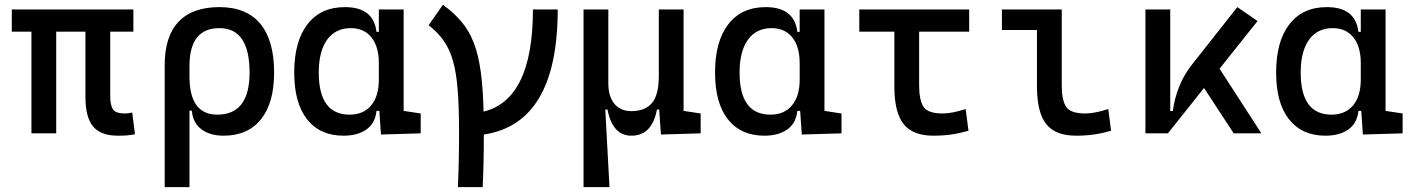

<svg xmlns="http://www.w3.org/2000/svg" viewBox="-20 -557 5899 802"><path d="M472.7 9.8Q400.9 9.8 368.9 -28.6Q336.9 -66.9 336.9 -151.4V-424.8H214.8V0H111.3V-424.8H29.3V-517.6H537.1V-424.8H440.4V-156.2Q440.4 -117.7 451.9 -100.3Q463.4 -83 502 -83Q508.8 -83 515.9 -84Q522.9 -85 532.2 -86.9L543.9 3.9Q525.9 7.3 510.7 8.5Q495.6 9.8 472.7 9.8Z M914.1 9.8Q857.4 9.8 821.8 -16.6Q786.1 -43 781.2 -94.7H771.5V224.6H668V-285.6Q668 -404.8 725.8 -466.1Q783.7 -527.3 896.5 -527.3Q1009.3 -527.3 1067.1 -458Q1125 -388.7 1125 -253.9Q1125 -126.5 1069.8 -58.3Q1014.6 9.8 914.1 9.8ZM771.5 -237.3Q771.5 -78.1 887.7 -78.1Q1022.5 -78.1 1022.5 -253.9Q1022.5 -439.5 896.5 -439.5Q771.5 -439.5 771.5 -281.2Z M1415 9.8Q1316.9 9.8 1262.9 -58.3Q1209 -126.5 1209 -253.9Q1209 -384.3 1264.4 -455.8Q1319.8 -527.3 1420.9 -527.3Q1540.5 -527.3 1552.7 -423.8H1562.5V-517.6H1666V-93.8L1737.3 -83V0L1571.3 4.9L1564.5 -93.8H1552.7Q1547.4 -42 1510.5 -16.1Q1473.6 9.8 1415 9.8ZM1562.5 -224.6V-293Q1562.5 -362.3 1531.5 -400.9Q1500.5 -439.5 1445.3 -439.5Q1381.3 -439.5 1346.4 -391.1Q1311.5 -342.8 1311.5 -253.9Q1311.5 -78.1 1440.4 -78.1Q1498 -78.1 1530.3 -116.7Q1562.5 -155.3 1562.5 -224.6Z M1892.6 224.6Q1895 176.8 1896.2 119.4Q1897.5 62 1897.5 -4.9Q1897.5 -108.9 1891.8 -181.2Q1886.2 -253.4 1872.1 -302.7Q1857.9 -352.1 1833.3 -387Q1808.6 -421.9 1770.5 -451.7L1830.1 -537.1Q1876.5 -503.4 1908.2 -465.6Q1939.9 -427.7 1959.2 -377.7Q1978.5 -327.6 1988 -258.1Q1997.6 -188.5 2000 -90.8Q2206.1 -141.1 2206.1 -517.6H2309.6Q2309.6 -41 2001 4.9Q2001 68.8 1999.8 123.5Q1998.5 178.2 1996.1 224.6Z M2617.7 9.8Q2538.6 9.8 2517.6 -99.6H2508.3L2525.9 224.6H2417.5V-517.6H2521V-210Q2521 -153.8 2546.4 -123.3Q2571.8 -92.8 2617.7 -92.8Q2674.3 -92.8 2703.1 -126.5Q2731.9 -160.2 2731.9 -239.3V-517.6H2835.4V-93.8L2906.7 -83V0L2740.7 4.9L2733.4 -99.6H2724.1Q2703.6 9.8 2617.7 9.8Z M3172.9 9.8Q3074.7 9.8 3020.8 -58.3Q2966.8 -126.5 2966.8 -253.9Q2966.8 -384.3 3022.2 -455.8Q3077.6 -527.3 3178.7 -527.3Q3298.3 -527.3 3310.5 -423.8H3320.3V-517.6H3423.8V-93.8L3495.1 -83V0L3329.1 4.9L3322.3 -93.8H3310.5Q3305.2 -42 3268.3 -16.1Q3231.4 9.8 3172.9 9.8ZM3320.3 -224.6V-293Q3320.3 -362.3 3289.3 -400.9Q3258.3 -439.5 3203.1 -439.5Q3139.2 -439.5 3104.2 -391.1Q3069.3 -342.8 3069.3 -253.9Q3069.3 -78.1 3198.2 -78.1Q3255.9 -78.1 3288.1 -116.7Q3320.3 -155.3 3320.3 -224.6Z M3878.9 9.8Q3792.5 9.8 3754.2 -39.1Q3715.8 -87.9 3715.8 -195.3V-424.8H3569.3V-517.6H4028.3V-424.8H3819.3V-200.2Q3819.3 -138.7 3837.6 -110.8Q3856 -83 3918 -83Q3956.1 -83 4013.7 -101.6L4025.4 -10.7Q3987.8 0 3953.1 4.9Q3918.5 9.8 3878.9 9.8Z M4474.6 9.8Q4388.2 9.8 4349.9 -39.1Q4311.5 -87.9 4311.5 -195.3V-431.6H4165V-517.6H4415V-200.2Q4415 -138.7 4433.3 -110.8Q4451.7 -83 4513.7 -83Q4551.8 -83 4609.4 -101.6L4621.1 -10.7Q4583.5 0 4548.8 4.9Q4514.2 9.8 4474.6 9.8Z M4764.6 0V-517.6H4868.2V-93.3H4878.9Q4886.2 -147 4905.8 -195.8Q4925.3 -244.6 4960 -288.6L5148.4 -527.3L5232.9 -469.2L5074.2 -270L5249 0H5133.3L5009.3 -189.5L4858.4 0Z M5516.6 9.8Q5418.5 9.8 5364.5 -58.3Q5310.5 -126.5 5310.5 -253.9Q5310.5 -384.3 5366 -455.8Q5421.4 -527.3 5522.5 -527.3Q5642.1 -527.3 5654.3 -423.8H5664.1V-517.6H5767.6V-93.8L5838.9 -83V0L5672.9 4.9L5666 -93.8H5654.3Q5648.9 -42 5612.1 -16.1Q5575.2 9.8 5516.6 9.8ZM5664.1 -224.6V-293Q5664.1 -362.3 5633.1 -400.9Q5602.1 -439.5 5546.9 -439.5Q5482.9 -439.5 5448 -391.1Q5413.1 -342.8 5413.1 -253.9Q5413.1 -78.1 5542 -78.1Q5599.6 -78.1 5631.8 -116.7Q5664.1 -155.3 5664.1 -224.6Z"/></svg>

Font: CaskaydiaMono NF
Style: Regular
Weight: 400
Designer: Aaron Bell
Foundry: Saja Typeworks
Version: Version 2111.001; ttfautohint (v1.8.4);Nerd Fonts 3.1.1